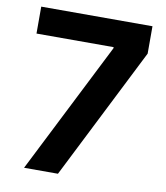

<svg xmlns="http://www.w3.org/2000/svg" viewBox="-82 -796 746 864"><g transform="rotate(10 291.0 -364.0)"><path d="M86.4 0 389.2 -599.6V-604.5H36.6V-727.5H544.9V-602.5L241.2 0Z"/></g></svg>

Font: Inter-Bold
Style: Bold
Weight: 700
Designer: Rasmus Andersson
Foundry: rsms
Version: Version 4.000;git-a52131595